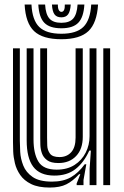

<svg xmlns="http://www.w3.org/2000/svg" viewBox="-20 -812 544 842"><path d="M198 10.5Q147.8 10.5 116.6 -4.9Q85.5 -20.2 68.8 -44.5Q52 -68.8 45.4 -96.1Q38.8 -123.5 37.9 -148.1Q37 -172.8 37 -188.2V-600H67V-194.2Q67 -175.8 68.6 -146Q70.2 -116.2 82 -86.2Q93.8 -56.2 123.1 -35.9Q152.5 -15.5 208 -15.5Q257.2 -15.5 290.5 -34.5Q323.8 -53.5 351.5 -91.5H358.5L346.2 -22.5V0H316.2L316 -7L332.2 -48H326.8Q299.5 -18 271.2 -3.8Q243 10.5 198 10.5ZM433 0V-600H463V0ZM236 -97Q203.5 -97 186.8 -109.4Q170 -121.8 163.8 -139.9Q157.5 -158 157 -176.2Q156.5 -194.5 156.5 -206.2V-600H186.5V-208Q186.5 -193.5 187.2 -173.5Q188 -153.5 199.1 -138.4Q210.2 -123.2 240.8 -123.2Q273 -123.2 292.2 -144.4Q311.5 -165.5 311.5 -208.8V-600H343V-212Q343 -158.5 313.9 -127.8Q284.8 -97 236 -97ZM217 -42Q154.5 -42.5 125.8 -80.8Q97 -119 97 -196.2V-600H127V-200.2Q127 -138.8 148.4 -103.4Q169.8 -68 228.5 -68Q274.8 -68 306.9 -88.6Q339 -109.2 355.9 -142.8Q372.8 -176.2 372.8 -214.8V-600H403V0H373V-72L378.5 -151.5H371.5Q348 -99.2 310.9 -70.4Q273.8 -41.5 217 -42ZM249 -640Q167 -640 129.6 -675.4Q92.2 -710.8 88 -792H118Q121.5 -723.5 152 -693.8Q182.5 -664 249 -664Q315 -664 345.5 -693.8Q376 -723.5 380 -792H410Q405 -710.8 367.6 -675.4Q330.2 -640 249 -640ZM249 -688Q197.8 -688 174.4 -712.1Q151 -736.2 148 -792H177.8Q180.2 -749.2 196.8 -730.6Q213.2 -712 249 -712Q284.5 -712 301 -730.6Q317.5 -749.2 320.2 -792H350Q346.8 -736.2 323.2 -712.1Q299.8 -688 249 -688ZM249 -736Q228.5 -736 219 -749Q209.5 -762 207.8 -792H233.8Q233.5 -775 238.1 -767.5Q242.8 -760 249 -760Q265.2 -760 264.2 -792H290.2Q288.2 -762 278.6 -749Q269 -736 249 -736Z"/></svg>

Font: Big Shoulders Inline Display Black
Style: Regular
Weight: 900
Designer: Patric King
Foundry: XO Type Co
Version: Version 1.000